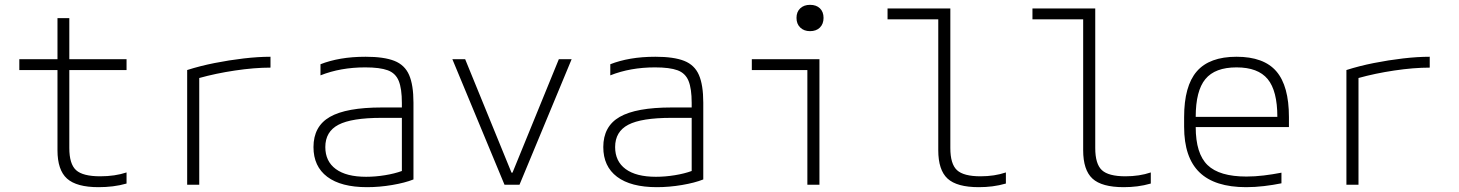

<svg xmlns="http://www.w3.org/2000/svg" viewBox="-20 -765 6040 795"><path d="M388 10Q297 10 257.5 -25.5Q218 -61 218 -143V-475H60V-520H218V-690H267V-520H504V-475H267V-152Q267 -86 295 -60.5Q323 -35 395 -35Q456 -35 504 -51V-5Q476 3 447 6.5Q418 10 388 10Z M755 -475Q808 -492 868.5 -504Q929 -516 989 -523Q1049 -530 1100 -530V-485Q1033 -485 953 -473Q873 -461 805 -442V0H755Z M1500 10Q1392 10 1335 -33Q1278 -76 1278 -156Q1278 -242 1346 -281Q1414 -320 1561 -320H1644V-339Q1644 -398 1631 -430Q1618 -462 1585.5 -474Q1553 -486 1492 -486Q1390 -486 1307 -453V-499Q1345 -514 1391.5 -522Q1438 -530 1494 -530Q1570 -530 1613 -513Q1656 -496 1674 -454.5Q1692 -413 1692 -340V-22Q1657 -8 1604 1Q1551 10 1500 10ZM1644 -277H1560Q1436 -277 1381.5 -248.5Q1327 -220 1327 -156Q1327 -97 1370.5 -65Q1414 -33 1496 -33Q1534 -33 1574 -39.5Q1614 -46 1644 -57Z M2069 0 1853 -520H1906L2098 -50H2102L2294 -520H2347L2131 0Z M2700 10Q2592 10 2535 -33Q2478 -76 2478 -156Q2478 -242 2546 -281Q2614 -320 2761 -320H2844V-339Q2844 -398 2831 -430Q2818 -462 2785.5 -474Q2753 -486 2692 -486Q2590 -486 2507 -453V-499Q2545 -514 2591.5 -522Q2638 -530 2694 -530Q2770 -530 2813 -513Q2856 -496 2874 -454.5Q2892 -413 2892 -340V-22Q2857 -8 2804 1Q2751 10 2700 10ZM2844 -277H2760Q2636 -277 2581.5 -248.5Q2527 -220 2527 -156Q2527 -97 2570.5 -65Q2614 -33 2696 -33Q2734 -33 2774 -39.5Q2814 -46 2844 -57Z M3323 0V-475H3093V-520H3373V0ZM3334 -636Q3309 -636 3293.5 -651Q3278 -666 3278 -691Q3278 -716 3293.5 -730.5Q3309 -745 3334 -745Q3360 -745 3375 -730.5Q3390 -716 3390 -691Q3390 -666 3375 -651Q3360 -636 3334 -636Z M4033 10Q3942 10 3903.5 -25.5Q3865 -61 3865 -143V-685H3655V-730H3915V-152Q3915 -86 3942.5 -60.5Q3970 -35 4040 -35Q4098 -35 4145 -51V-5Q4117 3 4089.5 6.5Q4062 10 4033 10Z M4633 10Q4542 10 4503.5 -25.5Q4465 -61 4465 -143V-685H4255V-730H4515V-152Q4515 -86 4542.5 -60.5Q4570 -35 4640 -35Q4698 -35 4745 -51V-5Q4717 3 4689.5 6.5Q4662 10 4633 10Z M5140 10Q5010 10 4946.5 -51.5Q4883 -113 4883 -240V-280Q4883 -409 4935.5 -469.5Q4988 -530 5100 -530Q5213 -530 5265 -469.5Q5317 -409 5317 -280V-239H4931Q4931 -129 4980 -81.5Q5029 -34 5141 -34Q5176 -34 5213 -38.5Q5250 -43 5286 -50V-6Q5252 1 5214 5.5Q5176 10 5140 10ZM4931 -281H5269Q5269 -389 5229 -437.5Q5189 -486 5100 -486Q5011 -486 4971 -437.5Q4931 -389 4931 -281Z M5555 -475Q5608 -492 5668.5 -504Q5729 -516 5789 -523Q5849 -530 5900 -530V-485Q5833 -485 5753 -473Q5673 -461 5605 -442V0H5555Z"/></svg>

Font: M PLUS Code Latin 60 Light
Style: Regular
Weight: 300
Width: 7
Monospace: yes
Designer: Coji Morishita
Foundry: UNDERFOREST DESIGN
Version: Version 1.005; ttfautohint (v1.8.3)